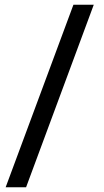

<svg xmlns="http://www.w3.org/2000/svg" viewBox="-20 -731 441 812"><path d="M90.3 61H3.9L290.5 -710.9H376.5Z"/></svg>

Font: Heebo Medium
Style: Regular
Weight: 500
Designer: Oded Ezer
Foundry: Ezer Type House
Version: Version 3.100